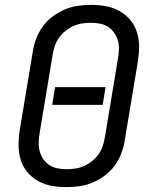

<svg xmlns="http://www.w3.org/2000/svg" viewBox="-20 -763 640 791"><path d="M254 8Q222 8 192.5 2.5Q163 -3 137.5 -17Q112 -31 93 -53.5Q74 -76 65.5 -104Q57 -132 56.5 -162.5Q56 -193 61 -225L115 -550Q119 -577 129 -603.5Q139 -630 156 -653.5Q173 -677 197 -695Q221 -713 247 -724Q273 -735 301 -739Q329 -743 355 -743Q387 -743 416.5 -737.5Q446 -732 471.5 -718Q497 -704 516 -681.5Q535 -659 544 -631Q553 -603 553 -572.5Q553 -542 548 -510L494 -185Q490 -158 480 -131.5Q470 -105 453 -81.5Q436 -58 412 -40Q388 -22 362 -11Q336 0 308 4Q280 8 254 8ZM254 -66Q272 -66 290 -68.5Q308 -71 326 -79Q344 -87 359.5 -99.5Q375 -112 386 -127.5Q397 -143 403 -161Q409 -179 412 -197L466 -522Q469 -541 470 -560Q471 -579 465.5 -596.5Q460 -614 450 -628.5Q440 -643 425 -652.5Q410 -662 392 -665.5Q374 -669 355 -669Q337 -669 319 -666.5Q301 -664 283 -656Q265 -648 249.5 -635.5Q234 -623 223 -607.5Q212 -592 206 -574Q200 -556 197 -538L143 -213Q140 -194 139.5 -175Q139 -156 144 -138.5Q149 -121 159 -106.5Q169 -92 184 -82.5Q199 -73 217 -69.5Q235 -66 254 -66ZM195 -331 207 -404H415L403 -331Z"/></svg>

Font: Iosevka Extended
Style: Italic
Weight: 400
Width: 7
Italic angle: -9°
Monospace: yes
Designer: Belleve Invis
Foundry: Belleve Invis
Version: Version 32.5.0; ttfautohint (v1.8.4)